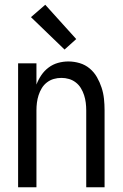

<svg xmlns="http://www.w3.org/2000/svg" viewBox="-20 -786 515 806"><path d="M56 0V-520H133V-431Q141 -452 153.5 -470.5Q166 -489 184 -502.5Q202 -516 223.5 -522Q245 -528 267 -528Q291 -528 314.5 -521Q338 -514 356.5 -498.5Q375 -483 387 -462Q399 -441 406.5 -418Q414 -395 416.5 -371Q419 -347 419 -323V0H342V-323Q342 -339 340 -355Q338 -371 333 -386.5Q328 -402 319.5 -416Q311 -430 298 -440Q285 -450 269.5 -454.5Q254 -459 238 -459Q221 -459 205.5 -454.5Q190 -450 177 -440Q164 -430 155.5 -416Q147 -402 142 -386.5Q137 -371 135 -355Q133 -339 133 -323V0ZM251 -578 110 -714 170 -766 300 -622Z"/></svg>

Font: Iosevka QP
Style: Regular
Weight: 400
Designer: Belleve Invis
Foundry: Belleve Invis
Version: Version 20.0.0; ttfautohint (v1.8.4)